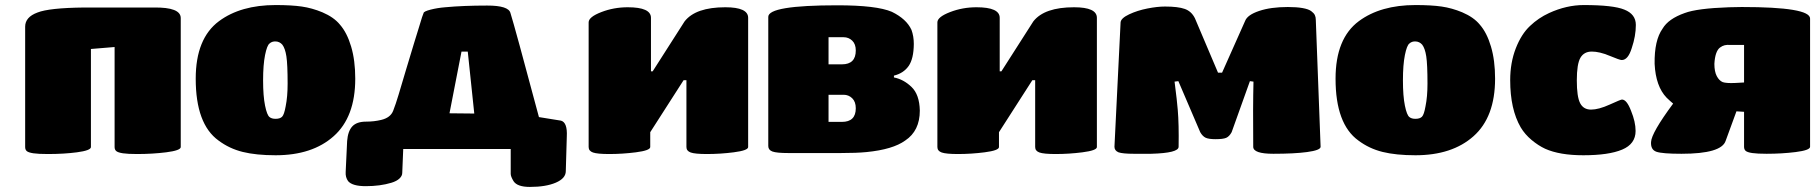

<svg xmlns="http://www.w3.org/2000/svg" viewBox="-20 -609 7233 764"><path d="M80.1 -23.9V-502.9Q80.1 -541 128.9 -559.1Q175.3 -577.6 314 -579.1H591.8Q699.2 -580.6 699.2 -537.1V-23.9Q699.2 -10.3 641.1 -2.9Q586.4 3.9 525.9 3.9Q488.8 3.9 469.2 1Q449.7 -2 442.9 -7.6Q436 -13.2 436 -23.9V-421.9L341.8 -414.1V-23.9Q341.8 -10.3 286.1 -2.9Q234.4 3.9 170.9 3.9Q132.8 3.9 113 1Q93.3 -2 86.7 -7.6Q80.1 -13.2 80.1 -23.9Z M1076.7 8.8Q999.5 8.8 946 -4.4Q892.6 -17.6 849.6 -49.8Q758.8 -115.2 758.8 -295.9Q758.8 -456.1 851.6 -524.9Q938 -588.9 1076.7 -588.9Q1139.6 -588.9 1180.7 -583Q1221.7 -577.1 1262.7 -560.1Q1308.6 -540.5 1332.5 -511.2Q1360.8 -479 1377.2 -423.8Q1393.6 -368.7 1393.6 -295.9Q1393.6 -143.1 1307.6 -66.9Q1222.7 8.8 1076.7 8.8ZM1103.5 -431.2Q1092.8 -443.4 1077.4 -444.1Q1062 -444.8 1052.7 -436Q1042.5 -428.7 1034.7 -389.9Q1026.9 -351.1 1026.9 -289.1Q1026.9 -227.1 1034.7 -188.7Q1042.5 -150.4 1052.7 -143.1Q1061 -136.2 1076.7 -136.2Q1094.2 -136.2 1102.5 -144.5Q1110.8 -152.8 1116.7 -186Q1124.5 -224.1 1124.5 -275.9Q1124.5 -353 1119.6 -384.8Q1114.7 -416.5 1103.5 -431.2Z M1816.4 -403.8 1768.6 -158.2 1867.2 -157.2 1841.3 -403.8ZM2012.2 -16.1H1584.5L1580.6 79.1Q1580.6 90.8 1569.6 101.3Q1558.6 111.8 1537.6 118.2Q1492.7 131.8 1435.5 131.8Q1382.3 131.8 1365.2 111.8Q1354 96.2 1355.5 75.2L1361.3 -47.9Q1364.3 -86.9 1381.8 -106Q1399.4 -125 1436.5 -125Q1468.8 -125 1496.6 -131.8Q1533.7 -140.6 1544.4 -168Q1554.7 -194.3 1565.9 -231.7Q1577.1 -269 1595 -329.3Q1612.8 -389.6 1628.4 -439.9Q1636.7 -465.8 1645.8 -496.1Q1654.8 -526.4 1659.4 -540.5Q1664.1 -554.7 1665.5 -557.1Q1666 -563.5 1693.1 -570.6Q1720.2 -577.6 1751.5 -580.1Q1823.2 -586.9 1918.5 -586.9Q2003.9 -586.9 2011.2 -557.1Q2027.8 -504.9 2124.5 -143.1Q2169.9 -135.3 2212.4 -128.9Q2238.3 -121.6 2235.4 -65.9L2231.4 71.8Q2231.4 100.6 2191.9 117.7Q2152.3 134.8 2088.4 134.8Q2038.1 134.8 2023.4 111.8Q2012.2 93.3 2012.2 83Z M2577.1 -325.2 2704.1 -523.9Q2748 -580.1 2866.2 -580.1Q2957 -580.1 2957 -538.1V-23.9Q2957 -10.3 2899.4 -2.9Q2846.2 3.9 2793 3.9Q2745.6 3.9 2728.5 -2.2Q2711.4 -8.3 2711.4 -23.9V-290H2700.2L2567.4 -83V-23.9Q2567.4 -10.3 2510.3 -2.9Q2457 3.9 2404.3 3.9Q2356.9 3.9 2339.6 -2.2Q2322.3 -8.3 2322.3 -23.9V-520Q2322.3 -541.5 2373 -561Q2422.4 -580.1 2478 -580.1Q2570.3 -580.1 2570.3 -538.1V-325.2Z M3537.1 -308.1V-300.8Q3575.2 -293.5 3606.9 -263.2Q3638.7 -232.9 3640.1 -168.9Q3640.1 -88.4 3582 -49.8Q3532.7 -14.2 3428.2 -3.9Q3389.6 0 3325.2 0H3117.2Q3070.3 0 3053.7 -6.1Q3037.1 -12.2 3037.1 -27.8V-542Q3037.1 -587.9 3312 -587.9Q3468.3 -587.9 3528.8 -562Q3586.9 -533.7 3606.9 -490.2Q3616.2 -464.8 3616.2 -434.1Q3615.7 -375 3595.5 -346.2Q3575.2 -317.4 3537.1 -308.1ZM3276.9 -353H3330.1Q3385.3 -353 3385.3 -408.2Q3385.3 -433.6 3371.1 -447.3Q3356.9 -460.9 3336.9 -460.9H3276.9ZM3276.9 -231.9V-124H3330.1Q3385.3 -124 3385.3 -178.2Q3385.3 -204.1 3371.1 -218Q3356.9 -231.9 3336.9 -231.9Z M3964.8 -325.2 4091.8 -523.9Q4135.7 -580.1 4253.9 -580.1Q4344.7 -580.1 4344.7 -538.1V-23.9Q4344.7 -10.3 4287.1 -2.9Q4233.9 3.9 4180.7 3.9Q4133.3 3.9 4116.2 -2.2Q4099.1 -8.3 4099.1 -23.9V-290H4087.9L3955.1 -83V-23.9Q3955.1 -10.3 3897.9 -2.9Q3844.7 3.9 3792 3.9Q3744.6 3.9 3727.3 -2.2Q3710 -8.3 3710 -23.9V-520Q3710 -541.5 3760.7 -561Q3810.1 -580.1 3865.7 -580.1Q3958 -580.1 3958 -538.1V-325.2Z M5215.8 -529.8 5234.9 -24.9Q5234.9 -11.2 5180.7 -3.9Q5129.9 2.9 5046.9 2.9Q4966.8 2.9 4966.8 -24.9Q4965.3 -183.6 4967.8 -284.2L4953.6 -286.1L4880.9 -83Q4871.6 -65.9 4859.1 -60.5Q4846.7 -55.2 4816.9 -55.2Q4789.6 -55.2 4777.3 -61Q4765.1 -66.9 4755.9 -83L4668.9 -286.1L4653.8 -284.2Q4664.1 -204.1 4666.5 -171.9Q4671.4 -114.3 4669.9 -24.9Q4669.9 0 4560.5 2.9H4491.7Q4447.3 2.9 4430.7 -2.9Q4414.6 -9.8 4414.6 -24.9L4439 -520Q4440.4 -536.6 4473.1 -552Q4505.9 -567.4 4545.7 -575.2Q4585.4 -583 4615.7 -583Q4667.5 -583 4694.3 -573.5Q4721.2 -564 4734.9 -536.1L4826.7 -319.8H4842.8L4934.6 -525.9Q4943.8 -549.8 4990.2 -565.4Q5036.6 -581.1 5104.5 -581.1Q5139.6 -581.1 5163.1 -576.9Q5186.5 -572.8 5197.3 -564.9Q5208 -557.1 5211.9 -549.1Q5215.8 -541 5215.8 -529.8Z M5612.3 8.8Q5535.2 8.8 5481.7 -4.4Q5428.2 -17.6 5385.3 -49.8Q5294.4 -115.2 5294.4 -295.9Q5294.4 -456.1 5387.2 -524.9Q5473.6 -588.9 5612.3 -588.9Q5675.3 -588.9 5716.3 -583Q5757.3 -577.1 5798.3 -560.1Q5844.2 -540.5 5868.2 -511.2Q5896.5 -479 5912.8 -423.8Q5929.2 -368.7 5929.2 -295.9Q5929.2 -143.1 5843.3 -66.9Q5758.3 8.8 5612.3 8.8ZM5639.2 -431.2Q5628.4 -443.4 5613 -444.1Q5597.7 -444.8 5588.4 -436Q5578.1 -428.7 5570.3 -389.9Q5562.5 -351.1 5562.5 -289.1Q5562.5 -227.1 5570.3 -188.7Q5578.1 -150.4 5588.4 -143.1Q5596.7 -136.2 5612.3 -136.2Q5629.9 -136.2 5638.2 -144.5Q5646.5 -152.8 5652.3 -186Q5660.2 -224.1 5660.2 -275.9Q5660.2 -353 5655.3 -384.8Q5650.4 -416.5 5639.2 -431.2Z M6128.4 -17.1Q6101.1 -29.8 6074.5 -52Q6047.9 -74.2 6031.2 -102.1Q5989.3 -174.3 5989.3 -290Q5989.3 -359.4 6011.5 -416.5Q6033.7 -473.6 6068.4 -505.9Q6101.6 -537.6 6144 -557.1Q6213.4 -588.9 6282.2 -588.9Q6399.4 -588.9 6443.4 -570.8Q6489.3 -552.7 6489.3 -509.8Q6489.3 -465.8 6473.1 -418Q6458.5 -370.1 6433.1 -370.1Q6425.3 -370.1 6384.3 -387.2Q6344.7 -403.8 6314 -403.8Q6283.2 -403.8 6268.8 -379.2Q6254.4 -354.5 6254.4 -289.1Q6254.4 -224.1 6267.6 -198.5Q6280.8 -172.9 6311 -172.9Q6341.3 -172.9 6385.3 -192.9Q6429.2 -212.9 6434.1 -212.9Q6453.1 -212.9 6470.2 -168Q6488.3 -124 6488.3 -87.9Q6488.3 -36.1 6434.8 -13.7Q6381.3 8.8 6280.3 8.8Q6186 8.8 6128.4 -17.1Z M6919.9 -280.8V-430.2H6864.7Q6852.5 -431.2 6843 -429Q6833.5 -426.8 6824 -419.7Q6814.5 -412.6 6808.8 -396.2Q6803.2 -379.9 6801.8 -355Q6801.8 -324.2 6811.3 -306.2Q6820.8 -288.1 6835 -282.2Q6849.6 -277.3 6883.8 -278.8ZM6919.9 -24.9V-164.1L6889.6 -166L6846.7 -48.8Q6830.1 2.9 6670.9 2.9Q6594.7 2.9 6571.3 -5.1Q6547.9 -13.2 6549.8 -43.9Q6551.3 -80.1 6637.7 -196.8Q6627 -205.6 6611.8 -220.2Q6568.4 -265.1 6564 -355Q6562.5 -448.7 6595.7 -495.1Q6618.7 -534.2 6683.6 -557.1Q6732.9 -575.7 6859.9 -580.1L6910.6 -581.1Q7182.6 -581.1 7182.6 -535.2V-24.9Q7182.6 -11.2 7125 -3.9Q7070.3 2.9 7009.8 2.9Q6972.2 2.9 6952.6 0Q6933.1 -2.9 6926.5 -8.5Q6919.9 -14.2 6919.9 -24.9Z"/></svg>

Font: GGS TheRock Black
Style: Regular
Weight: 900
Designer: Rodrigo Fuenzalida (2012); Goodgame Studios (2014)
Foundry: Rodrigo Fuenzalida,2012;  GGS,2014
Version: Version 1.002 | FøM Mod